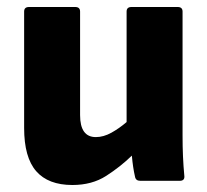

<svg xmlns="http://www.w3.org/2000/svg" viewBox="-20 -517 591 549"><path d="M187 12Q118 12 83.5 -27.5Q49 -67 49 -151V-484Q49 -497 63 -497H195Q209 -497 209 -484V-188Q209 -125 254 -125Q276 -125 298.5 -137.5Q321 -150 342 -168V-484Q342 -497 356 -497H488Q502 -497 502 -484V-129Q502 -67 507 -15Q509 0 494 0H381Q368 0 366 -12Q360 -38 357 -72Q324 -40 283.5 -14Q243 12 187 12Z"/></svg>

Font: Sofia Sans Black
Style: Regular
Weight: 900
Designer: Botio Nikoltchev, Ani Petrova
Foundry: lettersoup
Version: Version 4.100; ttfautohint (v1.8.3)